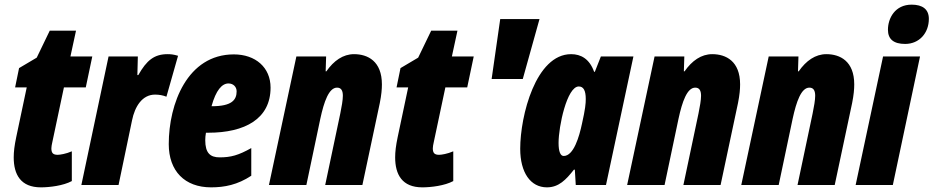

<svg xmlns="http://www.w3.org/2000/svg" viewBox="-20 -796 4016 826"><path d="M156 10C193 10 252 3 289 -17V-145C264 -134 238 -130 228 -130C208 -130 201 -138 201 -158C201 -165 203 -175 205 -184L255 -420H349L377 -553H283L307 -664H194L138 -548L62 -503L45 -420H95L50 -207C42 -169 39 -143 39 -119C39 -45 69 10 156 10Z M330 0H490L548 -278C560 -338 592 -389 647 -389C665 -389 681 -386 696 -380L746 -556C726 -562 714 -563 701 -563C644 -563 611 -537 575 -473H571L573 -553H447Z M888 10C946 10 1002 -1 1061 -40V-159C1006 -128 973 -119 925 -119C884 -119 863 -138 863 -193C863 -202 864 -214 866 -225H876C1034 -225 1144 -285 1144 -419C1144 -506 1079 -562 986 -562C786 -562 706 -349 706 -176C706 -60 775 10 888 10ZM892 -339H890C909 -408 935 -437 963 -437C983 -437 998 -423 998 -403C998 -366 977 -339 892 -339Z M1137 0H1298L1358 -285C1374 -359 1395 -419 1430 -419C1448 -419 1455 -406 1455 -384C1455 -366 1450 -337 1444 -308L1379 0H1539L1614 -353C1621 -388 1623 -413 1623 -433C1623 -533 1562 -563 1503 -563C1456 -563 1416 -535 1384 -489H1381L1383 -553H1255Z M1797 10C1834 10 1893 3 1930 -17V-145C1905 -134 1879 -130 1869 -130C1849 -130 1842 -138 1842 -158C1842 -165 1844 -175 1846 -184L1896 -420H1990L2018 -553H1924L1948 -664H1835L1779 -548L1703 -503L1686 -420H1736L1691 -207C1683 -169 1680 -143 1680 -119C1680 -45 1710 10 1797 10Z M2095 -456H2229L2301 -714H2132Z M2333 10C2384 10 2415 -23 2449 -66H2453L2457 0H2587L2705 -553H2565L2539 -487H2536C2516 -543 2479 -563 2437 -563C2285 -563 2218 -298 2218 -156C2218 -54 2262 10 2333 10ZM2405 -125C2391 -125 2383 -144 2383 -181C2383 -252 2419 -424 2470 -424C2490 -424 2500 -407 2500 -370C2500 -351 2498 -327 2484 -265C2472 -208 2448 -125 2405 -125Z M2678 0H2839L2899 -285C2915 -359 2936 -419 2971 -419C2989 -419 2996 -406 2996 -384C2996 -366 2991 -337 2985 -308L2920 0H3080L3155 -353C3162 -388 3164 -413 3164 -433C3164 -533 3103 -563 3044 -563C2997 -563 2957 -535 2925 -489H2922L2924 -553H2796Z M3169 0H3330L3390 -285C3406 -359 3427 -419 3462 -419C3480 -419 3487 -406 3487 -384C3487 -366 3482 -337 3476 -308L3411 0H3571L3646 -353C3653 -388 3655 -413 3655 -433C3655 -533 3594 -563 3535 -563C3488 -563 3448 -535 3416 -489H3413L3415 -553H3287Z M3874 -607C3935 -607 3976 -654 3976 -715C3976 -756 3949 -776 3902 -776C3830 -776 3800 -717 3800 -668C3800 -627 3825 -607 3874 -607ZM3661 0H3821L3938 -553H3779Z"/></svg>

Font: Noto Sans ExtraCondensed Black
Style: Italic
Weight: 900
Width: 2
Italic angle: -12°
Designer: Monotype Design Team
Foundry: Monotype Imaging Inc.
Version: Version 2.013